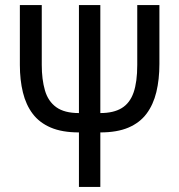

<svg xmlns="http://www.w3.org/2000/svg" viewBox="-20 -734 704 754"><path d="M606 -483Q606 -422 594 -372.5Q582 -323 555.5 -287.5Q529 -252 484.5 -233Q440 -214 374 -214V0H290V-214Q224 -214 179.5 -233Q135 -252 108.5 -287Q82 -322 70 -371Q58 -420 58 -479V-714H144V-479Q144 -422 156.5 -379Q169 -336 201 -313Q233 -290 290 -290V-714H374V-290Q426 -290 458 -309.5Q490 -329 504.5 -370.5Q519 -412 519 -479V-714H606Z"/></svg>

Font: Noto Sans Display Condensed
Style: Regular
Weight: 400
Width: 3
Designer: Monotype Design Team
Foundry: Monotype Imaging Inc.
Version: Version 2.003